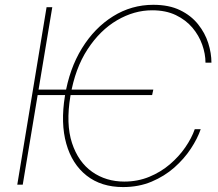

<svg xmlns="http://www.w3.org/2000/svg" viewBox="-20 -757 894 787"><path d="M608.4 -389.6 603.5 -367.2H118.2L124 -389.6ZM846.7 -500H822.3Q822.3 -536.1 808.8 -574Q795.4 -611.8 768.6 -643.6Q741.7 -675.3 700.7 -695.1Q659.7 -714.8 603.5 -714.8Q529.8 -714.8 460 -674.1Q390.1 -633.3 338.9 -554.9Q287.6 -476.6 268.6 -363.3Q249.5 -249 275.1 -170.9Q300.8 -92.8 357.7 -52.7Q414.6 -12.7 489.3 -12.7Q544.4 -12.7 591.8 -32.2Q639.2 -51.8 676.3 -83.5Q713.4 -115.2 739.5 -153.1Q765.6 -190.9 778.3 -227.5H802.7Q789.6 -189 762.2 -147.5Q734.9 -106 694.6 -70.3Q654.3 -34.7 601.6 -12.5Q548.8 9.8 484.4 9.8Q395 9.8 335.2 -37.1Q275.4 -84 251.7 -168Q228 -252 246.1 -363.3Q264.2 -475.1 315.9 -559.1Q367.7 -643.1 443.4 -690.2Q519 -737.3 608.4 -737.3Q672.9 -737.3 718 -715.3Q763.2 -693.4 791.7 -657.7Q820.3 -622.1 833.5 -580.6Q846.7 -539.1 846.7 -500ZM194.3 -727.5 73.2 0H50.8L170.9 -727.5Z"/></svg>

Font: Inter 24pt Thin
Style: Italic
Weight: 250
Italic angle: -9.3988°
Version: Version 4.001;git-66647c0bb